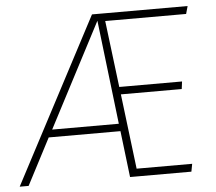

<svg xmlns="http://www.w3.org/2000/svg" viewBox="-79 -737 889 792"><g transform="rotate(-5 365.5 -341.0)"><path d="M717 -650H382L416 -374H676L672 -343H420L458 -32H688L682 0H428L405 -192H108L8 0H-29L330 -682H726ZM401 -223 350 -654 125 -223Z"/></g></svg>

Font: Fira Sans UltraLight
Style: Italic
Weight: 200
Italic angle: -8°
Designer: Carrois Corporate & Edenspiekermann AG
Foundry: Carrois Corporate GbR & Edenspiekermann AG
Version: Version 4.203;PS 004.203;hotconv 1.0.88;makeotf.lib2.5.64775